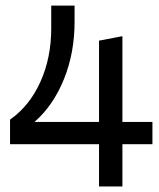

<svg xmlns="http://www.w3.org/2000/svg" viewBox="-20 -670 572 690"><path d="M16.1 -240.2Q85.9 -289.1 125 -375.5Q164.1 -461.9 164.1 -567.9V-649.9H248V-591.8Q248 -479.5 209.5 -384.8Q170.9 -290 104 -231.9H335.9V-523.9L419.9 -540V-231.9H527.8V-151.9H419.9V0H335.9V-151.9H16.1Z"/></svg>

Font: Apfel Grotezk
Style: Regular
Weight: 400
Designer: Luigi Gorlero
Foundry: © 2023, Luigi Gorlero & Collletttivo
Version: Version 2.000;Glyphs 3.2 (3217)